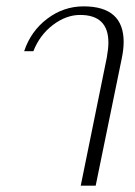

<svg xmlns="http://www.w3.org/2000/svg" viewBox="-20 -584 424 604"><path d="M316 -403Q321 -431 321 -450Q321 -537 232 -537Q188 -537 146.5 -505.5Q105 -474 85 -423H56Q77 -486 128.5 -525Q180 -564 243 -564Q369 -564 369 -452Q369 -429 363 -400L281 0H234Z"/></svg>

Font: Trirong ExtraLight
Style: Italic
Weight: 275
Italic angle: -12°
Designer: Katatrad Team
Foundry: CadsonDemak
Version: Version 1.003